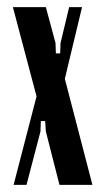

<svg xmlns="http://www.w3.org/2000/svg" viewBox="-20 -515 292 536"><path d="M108 -495 135 -395 136 -366H148L149 -395L173 -495H209L161 -295L238 1H146L108 -148L106 -177H94L93 -148L54 1H18L82 -246L16 -495Z"/></svg>

Font: Moniqa ExtBd Cond Paragraph
Style: Regular
Weight: 800
Width: 3
Designer: Rajesh Rajput
Foundry: Rajesh Rajput
Version: Version 1.000